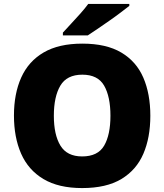

<svg xmlns="http://www.w3.org/2000/svg" viewBox="-20 -947 837 977"><path d="M745 -358Q745 -247 709.5 -164.5Q674 -82 597.5 -36Q521 10 398 10Q278 10 201 -36Q124 -82 87.5 -165Q51 -248 51 -359Q51 -470 88 -552.5Q125 -635 202 -680Q279 -725 399 -725Q521 -725 597.5 -679.5Q674 -634 709.5 -551.5Q745 -469 745 -358ZM254 -358Q254 -261 287.5 -206Q321 -151 398 -151Q478 -151 510 -206Q542 -261 542 -358Q542 -455 510 -511Q478 -567 399 -567Q320 -567 287 -511Q254 -455 254 -358ZM638 -917Q620 -903 593 -882.5Q566 -862 535 -840.5Q504 -819 475.5 -799.5Q447 -780 427 -767H300V-781Q317 -800 341 -825.5Q365 -851 389 -878Q413 -905 429 -927H638Z"/></svg>

Font: Noto Sans Syriac Western Black
Style: Regular
Weight: 900
Designer: Patrick Giasson and the Monotype Design Team
Foundry: Monotype Imaging Inc.
Version: Version 3.000; ttfautohint (v1.8.4.7-5d5b)